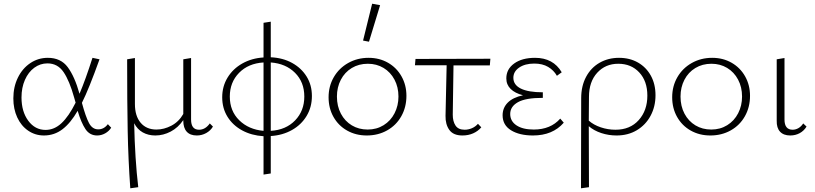

<svg xmlns="http://www.w3.org/2000/svg" viewBox="-20 -727 4395 1036"><path d="M580 -38Q568 -19 547.5 -7.5Q527 4 504 4Q464 4 441 -30.5Q418 -65 399 -129Q361 -63 317 -29.5Q273 4 217 4Q170 4 132 -22Q94 -48 73 -93.5Q52 -139 52 -196Q52 -258 76.5 -308Q101 -358 143.5 -386.5Q186 -415 238 -415Q308 -415 345.5 -364.5Q383 -314 409 -221Q441 -296 479 -415L517 -407Q460 -248 422 -172Q442 -98 460 -63.5Q478 -29 510 -29Q541 -29 562 -57ZM388 -173 380 -201Q355 -291 323 -338Q291 -385 236 -385Q197 -385 165 -361.5Q133 -338 114.5 -296Q96 -254 96 -201Q96 -125 132.5 -75.5Q169 -26 226 -26Q273 -26 312 -62.5Q351 -99 388 -173Z M1129 -44Q1116 -22 1092.5 -9Q1069 4 1042 4Q1006 4 987.5 -16.5Q969 -37 969 -76V-79Q941 -38 901 -17Q861 4 818 4Q780 4 750.5 -12.5Q721 -29 704 -62Q708 131 726 283L683 289Q672 134 669 -20.5Q666 -175 666 -407L708 -414V-166Q708 -101 739 -64.5Q770 -28 824 -28Q865 -28 905 -49Q945 -70 969 -112V-407L1011 -414V-82Q1011 -27 1054 -27Q1088 -27 1112 -61Z M1441 7V209L1402 215V8Q1337 4 1286.5 -23.5Q1236 -51 1207.5 -97Q1179 -143 1179 -202Q1179 -261 1208 -308.5Q1237 -356 1287.5 -384.5Q1338 -413 1402 -417V-604L1441 -610V-418Q1506 -415 1556 -387.5Q1606 -360 1634.5 -314Q1663 -268 1663 -209Q1663 -149 1634.5 -101.5Q1606 -54 1555.5 -25.5Q1505 3 1441 7ZM1402 -21V-390Q1320 -385 1270 -334Q1220 -283 1220 -206Q1220 -128 1271 -78Q1322 -28 1402 -21ZM1622 -206Q1622 -284 1572 -334Q1522 -384 1441 -390V-21Q1523 -26 1572.5 -77.5Q1622 -129 1622 -206Z M1753 -202Q1753 -262 1781 -310.5Q1809 -359 1858.5 -387Q1908 -415 1969 -415Q2027 -415 2073.5 -388.5Q2120 -362 2146.5 -315Q2173 -268 2173 -210Q2173 -149 2145.5 -100Q2118 -51 2069 -23.5Q2020 4 1959 4Q1900 4 1853 -22.5Q1806 -49 1779.5 -96Q1753 -143 1753 -202ZM2130 -206Q2130 -257 2108.5 -297.5Q2087 -338 2049.5 -360.5Q2012 -383 1965 -383Q1916 -383 1878 -360Q1840 -337 1819 -296.5Q1798 -256 1798 -206Q1798 -154 1819.5 -113.5Q1841 -73 1878.5 -50.5Q1916 -28 1964 -28Q2012 -28 2050 -51.5Q2088 -75 2109 -116Q2130 -157 2130 -206ZM1939 -508 1988 -707 2031 -699 1971 -502Z M2427 -374 2423 -108Q2423 -72 2438 -49.5Q2453 -27 2487 -27Q2507 -27 2526 -35Q2545 -43 2559 -59L2577 -40Q2559 -19 2533 -7.5Q2507 4 2475 4Q2426 4 2404.5 -26Q2383 -56 2384 -102L2390 -375H2219L2222 -409L2626 -410L2623 -374Z M3022 -65Q2962 4 2856 4Q2783 4 2737.5 -24Q2692 -52 2692 -105Q2692 -145 2719.5 -173Q2747 -201 2802 -213Q2759 -224 2735.5 -247Q2712 -270 2712 -304Q2712 -354 2754.5 -384.5Q2797 -415 2867 -415Q2965 -415 3011 -337L2985 -318Q2968 -348 2937.5 -366Q2907 -384 2863 -384Q2813 -384 2781.5 -362.5Q2750 -341 2750 -307Q2750 -269 2790.5 -249Q2831 -229 2909 -229V-199Q2816 -199 2774.5 -175.5Q2733 -152 2733 -112Q2733 -73 2767 -50.5Q2801 -28 2860 -28Q2951 -28 3003 -87Z M3517 -213Q3517 -152 3490.5 -102.5Q3464 -53 3416.5 -24.5Q3369 4 3307 4Q3264 4 3224.5 -9Q3185 -22 3157 -46Q3157 173 3158 283L3115 289Q3116 125 3116 -197Q3116 -263 3142.5 -312.5Q3169 -362 3215.5 -388.5Q3262 -415 3320 -415Q3378 -415 3422.5 -389.5Q3467 -364 3492 -318.5Q3517 -273 3517 -213ZM3473 -211Q3473 -289 3429.5 -336Q3386 -383 3316 -383Q3247 -383 3202.5 -334.5Q3158 -286 3158 -204Q3158 -116 3157 -76Q3183 -53 3221.5 -40Q3260 -27 3301 -27Q3380 -27 3426.5 -79Q3473 -131 3473 -211Z M3607 -202Q3607 -262 3635 -310.5Q3663 -359 3712.5 -387Q3762 -415 3823 -415Q3881 -415 3927.5 -388.5Q3974 -362 4000.5 -315Q4027 -268 4027 -210Q4027 -149 3999.5 -100Q3972 -51 3923 -23.5Q3874 4 3813 4Q3754 4 3707 -22.5Q3660 -49 3633.5 -96Q3607 -143 3607 -202ZM3984 -206Q3984 -257 3962.5 -297.5Q3941 -338 3903.5 -360.5Q3866 -383 3819 -383Q3770 -383 3732 -360Q3694 -337 3673 -296.5Q3652 -256 3652 -206Q3652 -154 3673.5 -113.5Q3695 -73 3732.5 -50.5Q3770 -28 3818 -28Q3866 -28 3904 -51.5Q3942 -75 3963 -116Q3984 -157 3984 -206Z M4171 -76V-407L4213 -414V-82Q4213 -27 4257 -27Q4273 -27 4288 -35.5Q4303 -44 4314 -61L4332 -44Q4318 -21 4295 -8.5Q4272 4 4244 4Q4208 4 4189 -16.5Q4170 -37 4171 -76Z"/></svg>

Font: Ysabeau Light
Style: Regular
Weight: 300
Designer: Christian Thalmann (Catharsis Fonts)
Version: Version 0.003